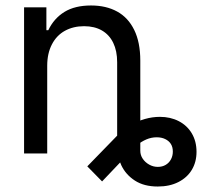

<svg xmlns="http://www.w3.org/2000/svg" viewBox="-20 -557 767 697"><path d="M489.3 -50.8V-9.8Q489.3 5.9 498 19Q506.8 32.2 521.5 40.5Q536.1 48.8 552.7 48.8Q569.3 48.8 581.5 41.5Q593.8 34.2 600.6 21.5Q607.4 8.8 607.4 -6.8Q607.4 -23.4 600.1 -34.7Q592.8 -45.9 579.6 -52.2Q566.4 -58.6 548.8 -58.6Q529.3 -58.6 511.2 -50.8Q493.2 -43 478.5 -30.8Q463.9 -18.6 446.3 1L350.6 101.6L296.9 46.9L403.3 -62.5Q425.8 -85.9 452.1 -101.6Q478.5 -117.2 505.9 -125Q533.2 -132.8 560.5 -132.8Q598.6 -132.8 628.9 -117.2Q659.2 -101.6 676.3 -72.8Q693.4 -43.9 693.4 -5.9Q693.4 31.2 676.3 59.6Q659.2 87.9 627.4 104Q595.7 120.1 552.7 120.1Q502.9 120.1 469.7 98.6Q436.5 77.1 420.4 43Q404.3 8.8 404.3 -29.3V-50.8ZM151.4 0H67.4V-530.3H148.4V-447.3H155.3Q175.8 -490.2 213.9 -513.7Q252 -537.1 310.5 -537.1Q365.2 -537.1 405.3 -515.1Q445.3 -493.2 467.3 -448.2Q489.3 -403.3 489.3 -336.9V0H405.3V-331.1Q405.3 -372.1 391.1 -401.4Q377 -430.7 350.1 -446.3Q323.2 -461.9 285.2 -461.9Q246.1 -461.9 215.8 -445.3Q185.5 -428.7 168.5 -396Q151.4 -363.3 151.4 -318.4Z"/></svg>

Font: WEMIX Pretendard Variable
Style: Regular
Weight: 400
Designer: Base glyphs from Inter by Rasmus Andersson; Hangeul glyphs from Noto Sans CJK(Source Han Sans) by Jang Soo-young and Kan
Foundry: Kil Hyung-jin
Version: Version 1.000;Glyphs 3.2 (3208)